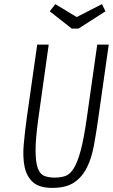

<svg xmlns="http://www.w3.org/2000/svg" viewBox="-20 -904 549 934"><path d="M161 -687 110 -329Q101 -263 95.5 -202Q90 -141 99.5 -93.5Q109 -46 140 -18Q171 10 235 10Q301 10 340 -16Q379 -42 402 -87.5Q425 -133 436.5 -194.5Q448 -256 458 -328L509 -687H453L402 -328Q388 -229 372.5 -171.5Q357 -114 338.5 -84.5Q320 -55 297 -47.5Q274 -40 246 -40Q218 -40 196.5 -48Q175 -56 164 -85.5Q153 -115 153 -173Q153 -231 167 -331L217 -687ZM362 -765 493 -849 476 -884 353 -821 249 -884 222 -849 329 -765Z"/></svg>

Font: Secuela ExtLt
Style: Italic
Weight: 200
Italic angle: -8°
Designer: Fernando Haro
Foundry: deFharo
Version: Version 1.704